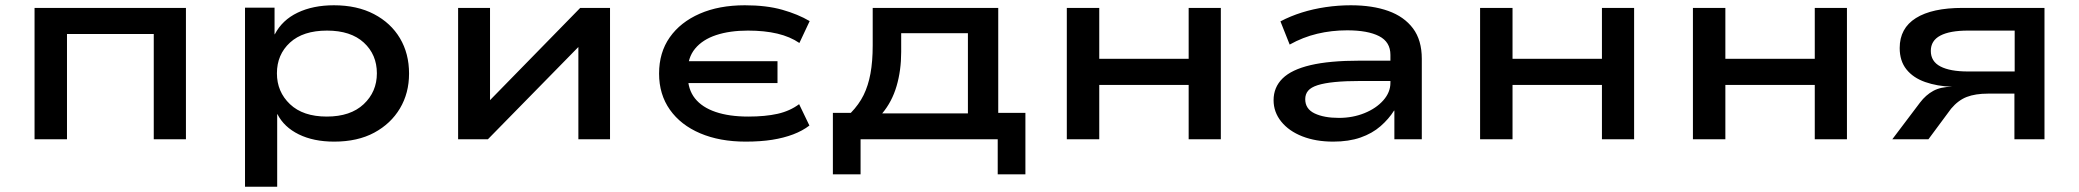

<svg xmlns="http://www.w3.org/2000/svg" viewBox="-20 -528 7884 728"><path d="M111 0V-498H685V0H563V-399H234V0Z M909 180V-499H1021V-398H1022Q1050 -452 1108.5 -480Q1167 -508 1246 -508Q1334 -508 1398 -474.5Q1462 -441 1496.5 -383Q1531 -325 1531 -249Q1531 -175 1496.5 -117Q1462 -59 1399 -25Q1336 9 1247 9Q1169 9 1113 -18.5Q1057 -46 1032 -95H1031V180ZM1219 -86Q1309 -86 1359 -133Q1409 -180 1409 -250Q1409 -321 1359.5 -366.5Q1310 -412 1220 -412Q1129 -412 1079.5 -366.5Q1030 -321 1030 -250Q1030 -180 1079.5 -133Q1129 -86 1219 -86Z M1717 0V-498H1838V-138H1828L2180 -498H2293V0H2173V-360H2183L1830 0Z M2807 9Q2709 9 2635 -22.5Q2561 -54 2520 -112Q2479 -170 2479 -249Q2479 -329 2519.5 -386.5Q2560 -444 2633 -476Q2706 -508 2804 -508Q2886 -508 2946 -491Q3006 -474 3050 -448L3011 -365Q2976 -389 2927.5 -400.5Q2879 -412 2816 -412Q2747 -412 2695.5 -395Q2644 -378 2615.5 -343.5Q2587 -309 2588 -257L2568 -296H2928V-213H2568L2588 -241Q2588 -189 2615 -155Q2642 -121 2693.5 -103.5Q2745 -86 2817 -86Q2882 -86 2928.5 -96.5Q2975 -107 3010 -133L3049 -52Q3023 -32 2987.5 -18.5Q2952 -5 2908 2Q2864 9 2807 9Z M3138 133V-100H3206Q3237 -132 3254.5 -167.5Q3272 -203 3280.5 -249Q3289 -295 3289 -356V-498H3765V-100H3868V133H3763V0H3243V133ZM3325 -98H3650V-402H3397V-331Q3397 -261 3379.5 -201.5Q3362 -142 3325 -98Z M4025 0V-498H4148V-305H4487V-498H4609V0H4487V-206H4148V0Z M5035 9Q4969 9 4918 -11Q4867 -31 4838 -67Q4809 -103 4809 -148Q4809 -197 4843 -230.5Q4877 -264 4949 -281Q5021 -298 5136 -298H5272V-221H5142Q5082 -221 5041.5 -217Q5001 -213 4976 -205Q4951 -197 4940 -184Q4929 -171 4929 -152Q4929 -115 4964.5 -98Q5000 -81 5057 -81Q5109 -81 5153.5 -99Q5198 -117 5225 -147.5Q5252 -178 5252 -214V-320Q5252 -369 5209 -391Q5166 -413 5088 -413Q5029 -413 4974.5 -400Q4920 -387 4870 -359L4835 -447Q4873 -467 4916 -480.5Q4959 -494 5006.5 -501Q5054 -508 5102 -508Q5184 -508 5244 -486.5Q5304 -465 5337.5 -420.5Q5371 -376 5371 -305V0H5267V-108L5266 -109Q5246 -77 5214.5 -49.5Q5183 -22 5138.5 -6.5Q5094 9 5035 9Z M5592 0V-498H5715V-305H6054V-498H6176V0H6054V-206H5715V0Z M6399 0V-498H6522V-305H6861V-498H6983V0H6861V-206H6522V0Z M7155 0 7260 -139Q7282 -168 7310.5 -183.5Q7339 -199 7382 -199H7389H7382Q7325 -201 7279.5 -217Q7234 -233 7208.5 -265Q7183 -297 7183 -346Q7183 -421 7244.5 -459.5Q7306 -498 7421 -498H7732V0H7618V-173H7518Q7470 -173 7437.5 -160.5Q7405 -148 7378 -116L7292 0ZM7442 -257H7619V-412H7442Q7373 -412 7337 -393Q7301 -374 7301 -335Q7301 -295 7337.5 -276Q7374 -257 7442 -257Z"/></svg>

Font: Nunito Sans 7pt Expanded SemiBold
Style: Regular
Weight: 600
Width: 7
Designer: Vernon Adams
Foundry: Vernon Adams
Version: Version 3.101;gftools[0.9.27]